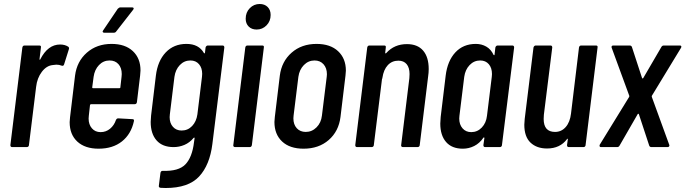

<svg xmlns="http://www.w3.org/2000/svg" viewBox="-20 -737 3434 962"><path d="M322 -503Q328 -498 325 -490L301 -414Q298 -405 289 -408Q277 -413 262 -413Q256 -413 244 -411Q213 -408 189.5 -377Q166 -346 161 -302L125 -10Q125 -6 122 -3Q119 0 114 0H41Q32 0 32 -10L92 -499Q94 -509 103 -509H177Q187 -509 185 -499L178 -441Q178 -438 179.5 -437.5Q181 -437 182 -440Q220 -514 281 -514Q305 -514 322 -503Z M655 -215H436Q433 -215 431 -211L425 -157Q424 -152 424 -143Q424 -113 440.5 -94Q457 -75 484 -75Q511 -75 531.5 -92Q552 -109 561 -136Q565 -144 572 -144L644 -140Q649 -140 650.5 -137Q652 -134 651 -130Q637 -65 591 -28.5Q545 8 474 8Q406 8 367.5 -27.5Q329 -63 329 -125Q329 -132 331 -150L356 -358Q365 -429 415 -473Q465 -517 539 -517Q607 -517 645.5 -481Q684 -445 684 -384Q684 -376 682 -358L666 -225Q664 -215 655 -215ZM449 -352 442 -299Q442 -295 446 -295H578Q580 -295 581.5 -296Q583 -297 583 -299L589 -352Q590 -357 590 -366Q590 -397 573.5 -415.5Q557 -434 529 -434Q498 -434 476 -411Q454 -388 449 -352ZM497 -585 570 -693Q577 -700 583 -700H642Q648 -700 649.5 -696.5Q651 -693 647 -688L562 -579Q558 -573 550 -573H502Q497 -573 495 -576.5Q493 -580 497 -585Z M1021 -509H1095Q1104 -509 1104 -499L1044 -15Q1031 90 977.5 147.5Q924 205 810 205L784 204Q774 202 776 193L784 129Q786 119 795 119Q875 122 909 86.5Q943 51 952 -24L955 -45Q955 -47 953.5 -47.5Q952 -48 950 -46Q930 -22 904 -11Q878 0 850 0Q794 0 764.5 -33.5Q735 -67 735 -126Q735 -136 737 -158L761 -358Q770 -432 810.5 -474.5Q851 -517 914 -517Q976 -517 1002 -471Q1004 -469 1005.5 -470Q1007 -471 1007 -473L1010 -499Q1011 -503 1014 -506Q1017 -509 1021 -509ZM969 -164 992 -352Q993 -357 993 -367Q993 -397 977 -415.5Q961 -434 934 -434Q903 -434 881 -411Q859 -388 854 -352L831 -164Q830 -159 830 -150Q830 -120 846.5 -101.5Q863 -83 890 -83Q921 -83 942.5 -105.5Q964 -128 969 -164Z M1211 -643Q1211 -675 1231.5 -696Q1252 -717 1281 -717Q1306 -717 1321 -702Q1336 -687 1336 -662Q1336 -631 1315.5 -610Q1295 -589 1266 -589Q1241 -589 1226 -604Q1211 -619 1211 -643ZM1149 -10 1209 -499Q1211 -509 1220 -509H1294Q1304 -509 1302 -499L1242 -10Q1240 0 1231 0H1158Q1153 0 1150.5 -3Q1148 -6 1149 -10Z M1355 -126Q1355 -133 1357 -151L1382 -358Q1391 -429 1441 -473Q1491 -517 1566 -517Q1635 -517 1674 -480.5Q1713 -444 1713 -383Q1713 -376 1711 -358L1686 -151Q1677 -79 1627 -35.5Q1577 8 1501 8Q1432 8 1393.5 -28Q1355 -64 1355 -126ZM1593 -158 1617 -352Q1618 -357 1618 -365Q1618 -396 1601 -415Q1584 -434 1556 -434Q1525 -434 1502.5 -411Q1480 -388 1475 -352L1451 -158Q1450 -153 1450 -144Q1450 -113 1467 -94.5Q1484 -76 1512 -76Q1543 -76 1566 -99Q1589 -122 1593 -158Z M2128 -391Q2128 -373 2125 -353L2083 -10Q2083 -6 2080 -3Q2077 0 2072 0H1999Q1994 0 1991.5 -3Q1989 -6 1990 -10L2031 -345Q2032 -352 2032 -366Q2032 -398 2017.5 -415.5Q2003 -433 1976 -433Q1944 -433 1923 -410.5Q1902 -388 1896 -347Q1895 -341 1894 -341L1853 -10Q1853 -6 1850 -3Q1847 0 1842 0H1769Q1760 0 1760 -10L1820 -499Q1822 -509 1831 -509H1905Q1915 -509 1913 -499L1910 -472Q1910 -470 1912 -469.5Q1914 -469 1916 -472Q1956 -516 2019 -516Q2072 -516 2100 -483.5Q2128 -451 2128 -391Z M2473 -509H2547Q2556 -509 2556 -499L2495 -10Q2495 -6 2492 -3Q2489 0 2485 0H2411Q2402 0 2402 -10L2407 -45Q2407 -48 2405.5 -48.5Q2404 -49 2402 -47Q2383 -19 2356 -5.5Q2329 8 2299 8Q2244 8 2215 -25.5Q2186 -59 2186 -118Q2186 -127 2188 -151L2213 -358Q2222 -432 2261.5 -474.5Q2301 -517 2364 -517Q2393 -517 2416.5 -503.5Q2440 -490 2453 -462Q2455 -460 2456.5 -460.5Q2458 -461 2458 -464L2462 -499Q2463 -503 2466 -506Q2469 -509 2473 -509ZM2420 -157 2444 -352Q2445 -357 2445 -366Q2445 -397 2429 -415.5Q2413 -434 2386 -434Q2355 -434 2333 -411Q2311 -388 2306 -352L2282 -157Q2281 -152 2281 -143Q2281 -113 2297.5 -94Q2314 -75 2341 -75Q2372 -75 2394 -98Q2416 -121 2420 -157Z M2892 -509H2966Q2976 -509 2974 -499L2914 -10Q2914 -6 2911 -3Q2908 0 2904 0H2830Q2821 0 2821 -10L2825 -39Q2825 -42 2823.5 -42Q2822 -42 2821 -40Q2786 7 2721 7Q2669 7 2638 -22.5Q2607 -52 2607 -112Q2607 -121 2609 -141L2653 -499Q2654 -503 2657 -506Q2660 -509 2664 -509H2738Q2747 -509 2747 -499L2705 -162Q2704 -154 2704 -141Q2704 -76 2761 -76Q2793 -76 2814.5 -100.5Q2836 -125 2841 -168L2881 -499Q2883 -509 2892 -509Z M2985 -12 3132 -251Q3134 -255 3133 -257L3045 -497L3044 -501Q3044 -509 3053 -509H3135Q3143 -509 3146 -502L3197 -346Q3198 -344 3200 -344Q3202 -344 3203 -346L3294 -502Q3298 -509 3306 -509H3387Q3392 -509 3393.5 -505.5Q3395 -502 3392 -497L3246 -257Q3245 -254 3246 -251L3333 -12L3334 -9Q3334 0 3324 0H3244Q3236 0 3233 -7L3181 -165Q3180 -167 3178 -167Q3176 -167 3175 -165L3084 -7Q3080 0 3072 0H2991Q2986 0 2984.5 -3.5Q2983 -7 2985 -12Z"/></svg>

Font: Barlow Condensed Medium
Style: Italic
Weight: 500
Width: 3
Italic angle: -7°
Designer: Jeremy Tribby
Foundry: Tribby Type
Version: Version 1.408